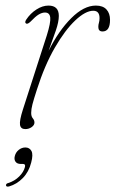

<svg xmlns="http://www.w3.org/2000/svg" viewBox="-20 -466 424 705"><path d="M76 -379.5Q69.5 -383 76 -393.5Q91.5 -417 113.8 -431.2Q136 -445.5 158 -445.5Q196 -445.5 196 -407.5Q196 -386 185 -353.8Q174 -321.5 158.5 -279.5Q195.5 -353.5 241.8 -399.5Q288 -445.5 332 -445.5Q358 -445.5 371 -431.2Q384 -417 384 -393Q384 -350.5 356.5 -350.5Q341 -350.5 341 -367Q341 -375 343.2 -382.2Q345.5 -389.5 345.5 -399.5Q345.5 -426.5 322.5 -426.5Q294 -426.5 256.5 -391.2Q219 -356 181.5 -291.2Q144 -226.5 115.5 -137Q104 -101.5 99.2 -83.2Q94.5 -65 94.5 -51.5Q94.5 -38.5 100.5 -31.5Q106.5 -24.5 106.5 -16Q106.5 -6.5 96.2 0.8Q86 8 73 8Q56 8 53.5 -7.5Q51 -23 64 -63.5L152 -336.5Q166.5 -383 164.5 -401.5Q162.5 -420 145 -420Q134.5 -420 122.2 -412.8Q110 -405.5 92 -386.5Q81.5 -376.5 76 -379.5ZM56.5 136Q42.5 136 36.8 127.5Q31 119 34.5 106.5Q38 93 49 84.2Q60 75.5 73 75.5Q88.5 75.5 95.5 88.5Q102.5 101.5 94.5 131Q86 165 63.8 187.8Q41.5 210.5 13.5 218.5Q3.5 221 2 215Q1.5 208 10.5 206Q34 198.5 50.5 182Q67 165.5 71.5 147.5Q74.5 136 64.5 136Z"/></svg>

Font: Fraunces 72pt S050 Thin
Style: Italic
Weight: 100
Italic angle: -16°
Version: Version 1.000; ttfautohint (v1.8.3)